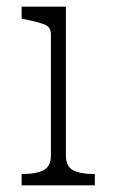

<svg xmlns="http://www.w3.org/2000/svg" viewBox="-20 -557 345 577"><path d="M178 -537V-90Q178 -56 200.5 -45Q223 -34 262 -34H265V0H45V-34H48Q87 -34 110 -45Q133 -56 133 -90V-454Q133 -476 113.5 -483.5Q94 -491 55 -499L45 -501V-537Z"/></svg>

Font: Roboto Serif 20pt Thin
Style: Regular
Weight: 250
Version: Version 1.008